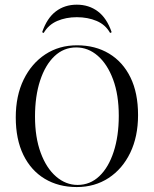

<svg xmlns="http://www.w3.org/2000/svg" viewBox="-20 -772 645 804"><path d="M301.6 11.3Q225 11.3 167.3 -23.4Q109.7 -58.1 77.8 -123.4Q46 -188.7 46 -280.6Q46 -371 79 -438.7Q112.1 -506.5 169.8 -544.4Q227.4 -582.3 302.4 -582.3Q379 -582.3 436.7 -547.6Q494.4 -512.9 526.2 -448Q558.1 -383.1 558.1 -290.3Q558.1 -200 525.4 -132.3Q492.7 -64.5 434.7 -26.6Q376.6 11.3 301.6 11.3ZM304.8 2.4Q357.3 2.4 396 -34.3Q434.7 -71 456 -136.7Q477.4 -202.4 477.4 -287.1Q477.4 -375 453.6 -439.1Q429.8 -503.2 389.5 -538.3Q349.2 -573.4 299.2 -573.4Q246.8 -573.4 208.1 -536.7Q169.4 -500 148 -434.7Q126.6 -369.4 126.6 -283.9Q126.6 -196.8 150.4 -132.3Q174.2 -67.7 214.9 -32.7Q255.6 2.4 304.8 2.4ZM301.6 -752.4Q352.4 -752.4 389.9 -724.2Q427.4 -696 447.6 -637.1L441.1 -633.9Q421.8 -668.5 384.7 -684.3Q347.6 -700 301.6 -700Q256.5 -700 219.8 -684.3Q183.1 -668.5 162.9 -633.9L156.5 -637.1Q176.6 -696 213.7 -724.2Q250.8 -752.4 301.6 -752.4Z"/></svg>

Font: Playfair 144pt SemiCondensed Light
Style: Regular
Weight: 300
Width: 4
Designer: Claus Eggers Sørensen
Foundry: Claus Eggers Sørensen
Version: Version 2.203